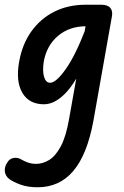

<svg xmlns="http://www.w3.org/2000/svg" viewBox="-50 -436 524 812"><path d="M136 5Q73 5 44.5 -43.5Q16 -92 31 -175Q44 -249 82.5 -303Q121 -357 179.5 -386.5Q238 -416 312 -416H349L336 -325H315Q243 -325 195 -284Q147 -243 135 -175Q129 -135 136.5 -110.5Q144 -86 162 -86Q187 -86 227.5 -143Q268 -200 309 -306L300 -157Q263 -76 220.5 -35.5Q178 5 136 5ZM109 356Q67 356 36 344.5Q5 333 -11 321Q-27 309 -29.5 289.5Q-32 270 -19 251Q-10 235 8 232Q26 229 43 240Q53 246 68.5 251.5Q84 257 103 257Q131 257 158 240.5Q185 224 207 183Q229 142 242 68L328 -416H378Q405 -416 416.5 -402.5Q428 -389 423 -365L345 75Q319 217 260.5 286.5Q202 356 109 356Z"/></svg>

Font: Edu VIC WA NT Beginner SemiBold
Style: Regular
Weight: 600
Designer: Tina and Corey Anderson
Foundry: Google for Education
Version: Version 1.003